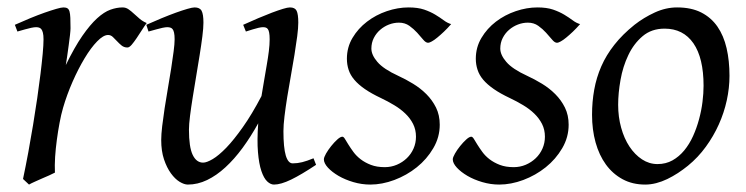

<svg xmlns="http://www.w3.org/2000/svg" viewBox="-20 -477 2010 517"><path d="M375 -415Q369.1 -407.2 362.1 -396Q355 -384.8 347.9 -374.3Q340.8 -363.8 334.5 -356.4Q328.1 -349.1 323.2 -349.1Q314 -349.1 307.4 -354.5Q300.8 -359.9 295.2 -366Q289.6 -372.1 283.9 -377.4Q278.3 -382.8 271 -382.8Q258.3 -382.8 241.5 -365.5Q224.6 -348.1 207.8 -320.1Q190.9 -292 175.5 -257.1Q160.2 -222.2 149.9 -187Q144.5 -168.5 140.4 -146.2Q136.2 -124 133.1 -100.6Q129.9 -77.1 128.4 -54.4Q127 -31.7 127.9 -12.2Q121.6 -8.8 112.1 -4.6Q102.5 -0.5 92.5 3.9Q82.5 8.3 73.2 12.5Q64 16.6 58.1 20L42 4.9Q49.3 -29.8 56.2 -66.9Q63 -104 69.1 -140.9Q75.2 -177.7 80.3 -212.9Q85.4 -248 89.1 -278.3Q92.8 -308.6 95 -332.5Q97.2 -356.4 97.2 -371.1Q97.2 -382.3 95.5 -388.9Q93.8 -395.5 91.1 -398.7Q88.4 -401.9 84.7 -402.8Q81.1 -403.8 77.1 -403.8Q72.3 -403.8 64 -402.1Q55.7 -400.4 47.4 -397.9Q37.6 -395.5 26.9 -392.1L20 -410.2Q40.5 -419.4 61.3 -428Q82 -436.5 100.1 -442.9Q118.2 -449.2 131.6 -453.1Q145 -457 150.9 -457Q157.7 -457 161.6 -454.6Q165.5 -452.1 167.2 -446Q168.9 -439.9 169.4 -429Q169.9 -418 169.9 -400.9Q169.9 -395.5 168.5 -382.8Q167 -370.1 165 -355.2Q163.1 -340.3 160.9 -325.7Q158.7 -311 157.2 -301.8Q180.7 -350.1 201.7 -380.4Q222.7 -410.6 241.5 -427.7Q260.3 -444.8 277.3 -450.9Q294.4 -457 310.1 -457Q318.8 -457 325.9 -452.1Q333 -447.3 340.3 -440.4Q347.7 -433.6 356 -426.5Q364.3 -419.4 375 -415Z M831.1 -33.2Q791.5 -6.8 763.9 6.6Q736.3 20 717.8 20Q708.5 20 699.5 11.5Q690.4 2.9 683.8 -16.6Q677.2 -36.1 674.6 -67.6Q671.9 -99.1 675.3 -145Q655.3 -108.9 633.1 -78.6Q610.8 -48.3 586.9 -26.4Q563 -4.4 537.6 7.8Q512.2 20 485.8 20Q476.1 20 463.6 12.5Q451.2 4.9 440.2 -10.3Q429.2 -25.4 421.6 -47.9Q414.1 -70.3 414.1 -100.1Q414.1 -114.7 416.7 -137.2Q419.4 -159.7 423.3 -185.5Q427.2 -211.4 432.1 -239.3Q437 -267.1 440.9 -292.5Q444.8 -317.9 447.5 -338.4Q450.2 -358.9 450.2 -371.1Q450.2 -382.3 448.7 -388.9Q447.3 -395.5 444.6 -398.7Q441.9 -401.9 438.2 -402.8Q434.6 -403.8 430.2 -403.8Q425.8 -403.8 417.5 -402.1Q409.2 -400.4 400.9 -397.9Q391.1 -395.5 379.9 -392.1L374 -410.2Q394.5 -419.4 415.3 -428Q436 -436.5 453.6 -442.9Q471.2 -449.2 484.6 -453.1Q498 -457 503.9 -457Q518.1 -457 522.9 -447.8Q527.8 -438.5 527.8 -416Q527.8 -401.9 524.9 -378.9Q522 -356 517.6 -328.6Q513.2 -301.3 508.3 -272Q503.4 -242.7 499 -215.3Q494.6 -188 491.7 -165Q488.8 -142.1 488.8 -127.9Q488.8 -81.1 498.8 -60.1Q508.8 -39.1 526.9 -39.1Q536.6 -39.1 552.7 -48.6Q568.8 -58.1 589.4 -79.3Q609.9 -100.6 634 -134.8Q658.2 -168.9 684.1 -218.3Q687.5 -239.3 691.2 -260.5Q694.8 -281.7 698.2 -301.5Q701.7 -321.3 703.9 -339.1Q706.1 -356.9 706.1 -371.1Q706.1 -382.3 704.8 -388.9Q703.6 -395.5 701.2 -398.7Q698.7 -401.9 695.6 -402.8Q692.4 -403.8 688 -403.8Q683.6 -403.8 676 -402.1Q668.5 -400.4 660.6 -397.9Q651.9 -395.5 642.1 -392.1L634.8 -410.2Q655.3 -419.4 675.3 -428Q695.3 -436.5 712.2 -442.9Q729 -449.2 741.7 -453.1Q754.4 -457 760.7 -457Q774.4 -457 778.8 -447.8Q783.2 -438.5 783.2 -416Q783.2 -401.9 780.3 -379.2Q777.3 -356.4 772.9 -329.3Q768.6 -302.2 763.2 -272.7Q757.8 -243.2 753.4 -215.6Q749 -188 746.1 -164.1Q743.2 -140.1 743.2 -124Q743.2 -79.6 749.5 -58.3Q755.9 -37.1 768.1 -37.1Q780.8 -37.1 793.7 -40.3Q806.6 -43.5 824.2 -50.8Z M1194.8 -412.1Q1185.1 -400.9 1175.5 -391.8Q1166 -382.8 1157.7 -376Q1149.4 -369.1 1142.8 -365.5Q1136.2 -361.8 1132.8 -361.8Q1126.5 -361.8 1119.4 -370.4Q1112.3 -378.9 1103.3 -388.9Q1094.2 -398.9 1082.3 -407.5Q1070.3 -416 1054.2 -416Q1040.5 -416 1027.3 -410.9Q1014.2 -405.8 1003.7 -396.7Q993.2 -387.7 986.6 -374.8Q980 -361.8 980 -346.2Q980 -329.1 996.3 -310.1Q1012.7 -291 1052.2 -272.9Q1072.3 -263.7 1092.3 -251.5Q1112.3 -239.3 1128.2 -223.4Q1144 -207.5 1154.1 -187.3Q1164.1 -167 1164.1 -141.1Q1164.1 -107.4 1146.7 -77.9Q1129.4 -48.3 1102.3 -26.6Q1075.2 -4.9 1042 7.6Q1008.8 20 977.1 20Q954.1 20 931.6 13.4Q909.2 6.8 891.6 -3.4Q874 -13.7 863 -25.6Q852.1 -37.6 852.1 -47.9Q852.1 -53.2 857.9 -63.5Q863.8 -73.7 871.8 -83.7Q879.9 -93.8 888.2 -101.3Q896.5 -108.9 901.9 -108.9Q905.3 -108.9 908.9 -102.8Q912.6 -96.7 918.2 -87.6Q923.8 -78.6 931.6 -67.9Q939.5 -57.1 951.2 -48.1Q962.9 -39.1 978.8 -33Q994.6 -26.9 1016.1 -26.9Q1033.2 -26.9 1048.6 -33.4Q1064 -40 1075.4 -51Q1086.9 -62 1093.5 -76.9Q1100.1 -91.8 1100.1 -108.9Q1100.1 -127.9 1092.3 -143.3Q1084.5 -158.7 1071.5 -171.1Q1058.6 -183.6 1041.5 -193.8Q1024.4 -204.1 1005.9 -212.9Q980 -225.1 962.4 -237.3Q944.8 -249.5 934.1 -262.2Q923.3 -274.9 918.7 -289.1Q914.1 -303.2 914.1 -318.8Q914.1 -349.6 929.2 -375Q944.3 -400.4 968.3 -418.7Q992.2 -437 1021.7 -447Q1051.3 -457 1080.1 -457Q1105 -457 1122.1 -451.2Q1139.2 -445.3 1152.1 -437.5Q1165 -429.7 1174.8 -422.4Q1184.6 -415 1194.8 -412.1Z M1542 -412.1Q1532.2 -400.9 1522.7 -391.8Q1513.2 -382.8 1504.9 -376Q1496.6 -369.1 1490 -365.5Q1483.4 -361.8 1480 -361.8Q1473.6 -361.8 1466.6 -370.4Q1459.5 -378.9 1450.4 -388.9Q1441.4 -398.9 1429.4 -407.5Q1417.5 -416 1401.4 -416Q1387.7 -416 1374.5 -410.9Q1361.3 -405.8 1350.8 -396.7Q1340.3 -387.7 1333.7 -374.8Q1327.1 -361.8 1327.1 -346.2Q1327.1 -329.1 1343.5 -310.1Q1359.9 -291 1399.4 -272.9Q1419.4 -263.7 1439.5 -251.5Q1459.5 -239.3 1475.3 -223.4Q1491.2 -207.5 1501.2 -187.3Q1511.2 -167 1511.2 -141.1Q1511.2 -107.4 1493.9 -77.9Q1476.6 -48.3 1449.5 -26.6Q1422.4 -4.9 1389.2 7.6Q1356 20 1324.2 20Q1301.3 20 1278.8 13.4Q1256.3 6.8 1238.8 -3.4Q1221.2 -13.7 1210.2 -25.6Q1199.2 -37.6 1199.2 -47.9Q1199.2 -53.2 1205.1 -63.5Q1210.9 -73.7 1219 -83.7Q1227.1 -93.8 1235.4 -101.3Q1243.7 -108.9 1249 -108.9Q1252.4 -108.9 1256.1 -102.8Q1259.8 -96.7 1265.4 -87.6Q1271 -78.6 1278.8 -67.9Q1286.6 -57.1 1298.3 -48.1Q1310.1 -39.1 1325.9 -33Q1341.8 -26.9 1363.3 -26.9Q1380.4 -26.9 1395.8 -33.4Q1411.1 -40 1422.6 -51Q1434.1 -62 1440.7 -76.9Q1447.3 -91.8 1447.3 -108.9Q1447.3 -127.9 1439.5 -143.3Q1431.6 -158.7 1418.7 -171.1Q1405.8 -183.6 1388.7 -193.8Q1371.6 -204.1 1353 -212.9Q1327.1 -225.1 1309.6 -237.3Q1292 -249.5 1281.2 -262.2Q1270.5 -274.9 1265.9 -289.1Q1261.2 -303.2 1261.2 -318.8Q1261.2 -349.6 1276.4 -375Q1291.5 -400.4 1315.4 -418.7Q1339.4 -437 1368.9 -447Q1398.4 -457 1427.2 -457Q1452.1 -457 1469.2 -451.2Q1486.3 -445.3 1499.3 -437.5Q1512.2 -429.7 1522 -422.4Q1531.7 -415 1542 -412.1Z M1874.5 -246.1Q1874.5 -320.8 1847.2 -360.4Q1819.8 -399.9 1769.5 -399.9Q1734.4 -399.9 1710.4 -379.6Q1686.5 -359.4 1671.9 -328.6Q1657.2 -297.9 1650.9 -262Q1644.5 -226.1 1644.5 -194.8Q1644.5 -162.1 1652.6 -133.1Q1660.6 -104 1675 -82.3Q1689.5 -60.5 1708.7 -47.9Q1728 -35.2 1750.5 -35.2Q1772.9 -35.2 1790.8 -45.2Q1808.6 -55.2 1822.5 -72Q1836.4 -88.9 1846.2 -110.6Q1856 -132.3 1862.3 -155.8Q1868.7 -179.2 1871.6 -202.6Q1874.5 -226.1 1874.5 -246.1ZM1944.3 -272.9Q1944.3 -240.2 1937 -206.8Q1929.7 -173.3 1915.5 -141.8Q1901.4 -110.4 1880.6 -81.8Q1859.9 -53.2 1832.5 -30.8Q1819.8 -20.5 1805.7 -11.2Q1791.5 -2 1776.9 5.1Q1762.2 12.2 1747.1 16.1Q1731.9 20 1717.3 20Q1683.1 20 1656.5 5.6Q1629.9 -8.8 1611.6 -33.9Q1593.3 -59.1 1583.7 -93.5Q1574.2 -127.9 1574.2 -168Q1574.2 -203.1 1580.1 -235.6Q1585.9 -268.1 1599.1 -298.3Q1612.3 -328.6 1634.3 -356.4Q1656.2 -384.3 1688.5 -410.2Q1713.4 -429.7 1743.2 -443.4Q1772.9 -457 1803.2 -457Q1841.3 -457 1868.2 -443.4Q1895 -429.7 1911.9 -405.3Q1928.7 -380.9 1936.5 -347.2Q1944.3 -313.5 1944.3 -272.9Z"/></svg>

Font: Gentium Plus Am
Style: Italic
Weight: 400
Italic angle: -8°
Designer: J. Victor Gaultney, Annie Olsen, Iska Routamaa, Becca Hirsbrunner
Foundry: SIL International
Version: Version 5.000